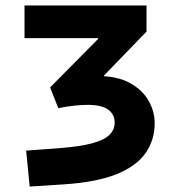

<svg xmlns="http://www.w3.org/2000/svg" viewBox="-20 -675 654 705"><path d="M362 -363 240 -384Q261 -389 286 -392.5Q311 -396 336 -396Q411 -396 457.5 -370Q504 -344 526 -304.5Q548 -265 548 -223Q548 -161 514.5 -113Q481 -65 408 -35.5Q335 -6 214 2L89 10L76 -122L199 -131Q275 -137 319 -149Q363 -161 382 -180Q401 -199 401 -225Q401 -255 377 -272.5Q353 -290 302 -290Q283 -290 256.5 -287.5Q230 -285 194 -278L164 -354L364 -556L340 -505V-580H518V-559L338 -373L362 -425ZM70 -535V-655H518V-575L474 -535Z"/></svg>

Font: Intel One Mono Light
Style: Regular
Weight: 300
Monospace: yes
Designer: Fred Shallcrass
Foundry: Frere-Jones Type LLC
Version: Version 1.004